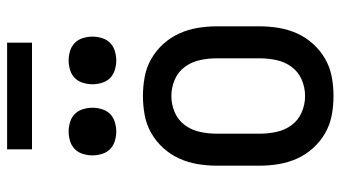

<svg xmlns="http://www.w3.org/2000/svg" viewBox="-229 -721 958 540"><g transform="rotate(-90 250.0 -451.0)"><path d="M250 8Q223 8 196 3Q169 -2 145.5 -15.5Q122 -29 103.5 -49.5Q85 -70 74 -94.5Q63 -119 58.5 -146Q54 -173 54 -200V-320Q54 -347 58.5 -374Q63 -401 74 -425.5Q85 -450 103.5 -470.5Q122 -491 145.5 -504.5Q169 -518 196 -523Q223 -528 250 -528Q277 -528 304 -523Q331 -518 354.5 -504.5Q378 -491 396.5 -470.5Q415 -450 426 -425.5Q437 -401 441.5 -374Q446 -347 446 -320V-200Q446 -173 441.5 -146Q437 -119 426 -94.5Q415 -70 396.5 -49.5Q378 -29 354.5 -15.5Q331 -2 304 3Q277 8 250 8ZM250 -72Q274 -72 296 -81.5Q318 -91 332 -110Q346 -129 351 -152.5Q356 -176 356 -200V-320Q356 -344 351 -367.5Q346 -391 332 -410Q318 -429 296 -438.5Q274 -448 250 -448Q226 -448 204 -438.5Q182 -429 168 -410Q154 -391 149 -367.5Q144 -344 144 -320V-200Q144 -176 149 -152.5Q154 -129 168 -110Q182 -91 204 -81.5Q226 -72 250 -72ZM350 -603Q337 -603 323.5 -607Q310 -611 300.5 -620.5Q291 -630 287 -643.5Q283 -657 283 -670Q283 -683 287 -696.5Q291 -710 300.5 -719.5Q310 -729 323.5 -733Q337 -737 350 -737Q363 -737 376.5 -733Q390 -729 399.5 -719.5Q409 -710 413 -696.5Q417 -683 417 -670Q417 -657 413 -643.5Q409 -630 399.5 -620.5Q390 -611 376.5 -607Q363 -603 350 -603ZM150 -603Q137 -603 123.5 -607Q110 -611 100.5 -620.5Q91 -630 87 -643.5Q83 -657 83 -670Q83 -683 87 -696.5Q91 -710 100.5 -719.5Q110 -729 123.5 -733Q137 -737 150 -737Q163 -737 176.5 -733Q190 -729 199.5 -719.5Q209 -710 213 -696.5Q217 -683 217 -670Q217 -657 213 -643.5Q209 -630 199.5 -620.5Q190 -611 176.5 -607Q163 -603 150 -603ZM100 -840V-910H400V-840Z"/></g></svg>

Font: Iosevka Medium
Style: Regular
Weight: 500
Monospace: yes
Designer: Belleve Invis
Foundry: Belleve Invis
Version: Version 32.5.0; ttfautohint (v1.8.4)